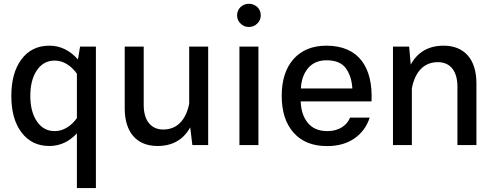

<svg xmlns="http://www.w3.org/2000/svg" viewBox="-20 -757 2578 1002"><path d="M39.1 -256.3C39.1 -176.3 56.6 -112.8 92.3 -65.9C127.9 -18.6 176.3 4.9 237.3 4.9C292.5 4.9 340.3 -17.1 381.3 -61V224.6H480.5V-513.7H397.9L386.7 -446.8C345.7 -493.2 295.9 -518.6 237.8 -518.6C176.3 -518.6 127.9 -495.1 92.3 -447.8C56.6 -400.4 39.1 -336.4 39.1 -256.3ZM138.2 -256.3C138.2 -311.5 149.4 -356.4 172.4 -390.1C195.3 -423.8 226.1 -440.9 265.6 -440.9C310.1 -440.9 350.6 -415 381.3 -372.6V-140.6C351.6 -99.1 310.5 -72.8 266.1 -72.8C226.6 -72.8 195.8 -89.4 172.9 -123C149.9 -156.7 138.2 -201.2 138.2 -256.3Z M630.9 -190.9C630.9 -67.9 692.4 4.9 801.8 4.9C879.4 4.9 936.5 -27.3 972.7 -92.3L983.9 0H1066.4V-513.7H967.3V-215.3C949.7 -128.9 902.8 -81.1 832 -81.1C767.1 -81.1 730 -128.9 730 -209V-513.7H630.9Z M1217.3 -677.2C1217.3 -660.2 1223.1 -646 1235.4 -634.3C1247.1 -622.1 1261.7 -616.2 1278.8 -616.2C1295.9 -616.2 1310.5 -622.1 1322.8 -634.3C1335 -646 1340.8 -660.2 1340.8 -677.2C1340.8 -694.3 1335 -708.5 1322.8 -720.2C1310.5 -731.4 1295.9 -737.3 1278.8 -737.3C1244.1 -737.3 1217.3 -710.9 1217.3 -677.2ZM1229.5 0H1328.6V-513.7H1229.5Z M1918.9 -228C1926.8 -403.3 1854.5 -518.6 1683.1 -518.6C1611.3 -518.6 1554.2 -495.6 1512.7 -449.7C1471.2 -403.3 1450.2 -339.4 1450.2 -256.8C1450.2 -174.3 1471.2 -110.4 1512.7 -64C1554.2 -17.6 1611.8 5.4 1686.5 5.4C1744.6 5.4 1792.5 -8.3 1831.1 -35.6C1869.1 -62.5 1895 -98.6 1909.2 -143.1H1807.1C1791 -104 1750.5 -72.8 1689.5 -72.8C1644 -72.8 1609.9 -86.9 1586.4 -115.7C1563 -144.5 1550.8 -181.6 1549.3 -228ZM1550.3 -295.4C1552.2 -338.9 1564.9 -374.5 1588.4 -401.9C1611.3 -428.7 1643.6 -442.4 1684.1 -442.4C1731.4 -442.4 1765.1 -428.2 1785.2 -400.4C1805.2 -372.6 1816.4 -337.4 1818.8 -295.4Z M2129.4 -295.9C2146.5 -384.3 2193.4 -432.6 2265.1 -432.6C2331.1 -432.6 2367.2 -384.8 2367.2 -304.7V0H2466.3V-322.8C2466.3 -445.8 2404.8 -518.6 2295.4 -518.6C2216.8 -518.6 2159.7 -485.8 2123.5 -419.9L2115.2 -513.7H2030.8V0H2129.4Z"/></svg>

Font: Estedad Medium
Style: Regular
Weight: 500
Designer: Amin Abedi
Version: Version 7.3